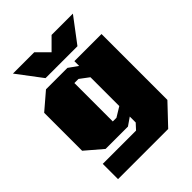

<svg xmlns="http://www.w3.org/2000/svg" viewBox="-255 -870 1191 1191"><g transform="rotate(-45 340.0 -275.0)"><path d="M197 -574 74 -737H261L337 -661L413 -737H600L477 -574ZM72 187V53H364L398 16V-36L346 0H150L39 -95V-428L150 -523H338L398 -480V-522H636V56L512 187ZM302 -89H334L398 -128V-381L338 -426H302Z"/></g></svg>

Font: Tomorrow ExtraBold
Style: Regular
Weight: 800
Designer: Tony de Marco, Monica Rizzolli
Foundry: Just in Type
Version: Version 2.002